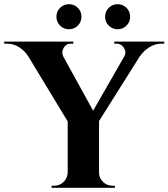

<svg xmlns="http://www.w3.org/2000/svg" viewBox="-51 -899 806 919"><path d="M213 -699 418 -327 276 -313 42 -699ZM423 -322V0H273V-322ZM584 -699H662L412 -302L362 -312ZM543 -628Q552 -642 548 -656.5Q544 -671 533 -680.5Q522 -690 508 -690Q508 -690 502 -690Q496 -690 496 -690V-700H735V-690H721Q690 -690 662.5 -672Q635 -654 620 -631ZM252 -628 83 -631Q69 -654 42 -672Q15 -690 -17 -690H-31V-700H300V-690Q300 -690 293.5 -690Q287 -690 287 -690Q265 -690 253.5 -669.5Q242 -649 252 -628ZM276 -73V0H196V-10Q196 -10 202 -10Q208 -10 209 -10Q235 -10 253.5 -28.5Q272 -47 273 -73ZM420 -73H423Q423 -47 442 -28.5Q461 -10 487 -10Q487 -10 493 -10Q499 -10 499 -10V0H420ZM279 -759Q254 -759 236.5 -776.5Q219 -794 219 -819Q219 -844 236.5 -861.5Q254 -879 279 -879Q304 -879 321.5 -861.5Q339 -844 339 -819Q339 -794 321.5 -776.5Q304 -759 279 -759ZM512 -759Q487 -759 469.5 -776.5Q452 -794 452 -819Q452 -844 469.5 -861.5Q487 -879 512 -879Q537 -879 554.5 -861.5Q572 -844 572 -819Q572 -794 554.5 -776.5Q537 -759 512 -759Z"/></svg>

Font: Cinzel
Style: Bold
Weight: 700
Designer: Natanael Gama
Version: Version 2.000